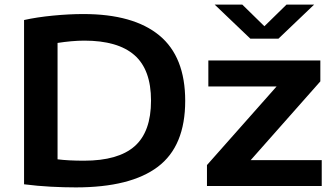

<svg xmlns="http://www.w3.org/2000/svg" viewBox="-20 -808 1450 834"><path d="M309 6Q258 6 200.8 3Q143.5 0 84.5 -7.5V-721Q140.5 -733.5 210.2 -740.2Q280 -747 342 -747Q559.5 -747 672 -654.2Q784.5 -561.5 784.5 -370Q784.5 -173.5 666 -83.8Q547.5 6 309 6ZM345 -110Q493.5 -110 564.8 -172.8Q636 -235.5 636 -371Q636 -505.5 564 -568.5Q492 -631.5 346.5 -631.5Q319.5 -631.5 289.2 -628.8Q259 -626 230 -621.5V-116Q276.5 -110 345 -110ZM879 0V-91L1181.5 -432.5H885V-545.5H1371.5V-454.5L1069 -112.5H1377.5V0ZM1067.5 -640 912.5 -788H1032.5L1128.5 -694L1224.5 -788H1344.5L1189.5 -640Z"/></svg>

Font: Encode Sans Exp SmBold
Style: Regular
Weight: 600
Width: 7
Designer: Multiple Designers
Foundry: Impallari Type
Version: Version 3.002; ttfautohint (v1.8.3) -l 8 -r 50 -G 200 -x 14 